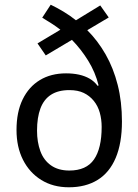

<svg xmlns="http://www.w3.org/2000/svg" viewBox="-20 -784 587 814"><path d="M195 -764Q222 -751 249.5 -734.5Q277 -718 302 -698L405 -761L441 -710L350 -656Q395 -611 428 -553Q461 -495 479 -424Q497 -353 497 -269Q497 -177 470.5 -114.5Q444 -52 393.5 -21Q343 10 272 10Q205 10 155 -21Q105 -52 77.5 -106.5Q50 -161 50 -233Q50 -309 76 -362.5Q102 -416 149 -444.5Q196 -473 260 -473Q290 -473 315 -467.5Q340 -462 360 -450.5Q380 -439 394 -420L398 -422Q384 -478 354 -526.5Q324 -575 285 -615L174 -549L139 -600L236 -658Q218 -672 198.5 -684.5Q179 -697 159 -709ZM274 -402Q227 -402 196.5 -382.5Q166 -363 151.5 -324.5Q137 -286 137 -230Q137 -182 151 -143.5Q165 -105 196 -83Q227 -61 274 -61Q346 -61 378.5 -108Q411 -155 411 -246Q411 -278 403 -306.5Q395 -335 377.5 -356.5Q360 -378 335 -390Q310 -402 274 -402Z"/></svg>

Font: Noto Sans Devanagari SemiCondensed
Style: Regular
Weight: 400
Width: 4
Designer: Jelle Bosma - Monotype Design Team
Foundry: Monotype Imaging Inc.
Version: Version 2.006